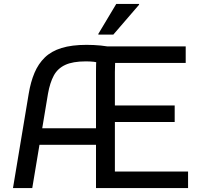

<svg xmlns="http://www.w3.org/2000/svg" viewBox="-20 -956 1030 976"><path d="M46 0 126 -480Q136 -540 155.5 -586Q175 -632 208 -664Q241 -696 293 -712Q345 -728 420 -728Q456 -728 492.5 -724.5Q529 -721 568 -712L570 -700Q567 -680 565.5 -650Q564 -620 564 -590Q564 -560 564 -540V0H468V-592Q468 -612 468.5 -629.5Q469 -647 472 -663L488 -634Q475 -640 456.5 -642Q438 -644 416 -644Q350 -644 311.5 -626Q273 -608 253.5 -572Q234 -536 224 -480L144 0ZM146 -220V-304H508V-220ZM524 0V-84H936V0ZM524 -336V-420H868V-336ZM524 -636V-720H924V-636ZM480 -780V-784L571 -936H687V-932L556 -780Z"/></svg>

Font: Kufam
Style: Regular
Weight: 400
Designer: Wael Morcos, Artur Schmal
Foundry: Original Type
Version: Version 1.301; ttfautohint (v1.8.3)